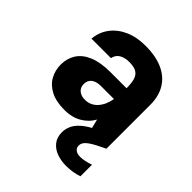

<svg xmlns="http://www.w3.org/2000/svg" viewBox="-202 -662 1010 1010"><g transform="rotate(45 302.5 -157.5)"><path d="M237 12Q175 12 134.5 -9Q94 -30 74.5 -65.5Q55 -101 55 -143Q55 -189 77.5 -224.5Q100 -260 147.5 -280Q195 -300 268 -300H388Q388 -338 381 -361.5Q374 -385 355.5 -396.5Q337 -408 301 -408Q267 -408 245 -394.5Q223 -381 218 -354H73Q78 -407 107.5 -446Q137 -485 186.5 -507Q236 -529 302 -529Q375 -529 428 -506Q481 -483 509.5 -437.5Q538 -392 538 -326V0H413L395 -74Q384 -54 368.5 -38.5Q353 -23 333.5 -11.5Q314 0 290 6Q266 12 237 12ZM275 -102Q297 -102 314.5 -110Q332 -118 345.5 -133Q359 -148 368 -168Q377 -188 381 -211V-213H286Q261 -213 245 -206Q229 -199 221 -186.5Q213 -174 213 -157Q213 -139 221 -127Q229 -115 243 -108.5Q257 -102 275 -102ZM452 214Q413 214 381 202Q349 190 330 165.5Q311 141 311 104Q311 76 324.5 50Q338 24 371 -1Q404 -26 463 -50L506 -69L538 0L489 24Q453 43 438 58Q423 73 423 91Q423 108 435.5 118Q448 128 471 128Q486 128 505 124Q524 120 544 113V199Q524 206 500.5 210Q477 214 452 214Z"/></g></svg>

Font: DM Sans 11pt Black
Style: Regular
Weight: 900
Version: Version 4.004;gftools[0.9.30]